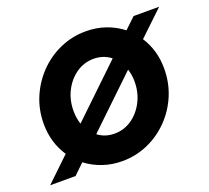

<svg xmlns="http://www.w3.org/2000/svg" viewBox="-140 -865 1122 1030"><g transform="rotate(-20 421.5 -350.0)"><path d="M392 11Q333 11 281 -7Q229 -25 187 -57L128 0H-17L119 -130Q92 -170 77.5 -218Q63 -266 63 -320Q63 -401 93 -471.5Q123 -542 175.5 -596Q228 -650 297 -680.5Q366 -711 444 -711Q505 -711 557.5 -692.5Q610 -674 652 -641L714 -700H860L719 -566Q745 -526 758.5 -479.5Q772 -433 772 -380Q772 -299 742.5 -228.5Q713 -158 660.5 -104Q608 -50 539 -19.5Q470 11 392 11ZM249 -255 531 -525Q489 -558 433 -558Q379 -558 334.5 -527.5Q290 -497 263.5 -445.5Q237 -394 237 -331Q237 -290 249 -255ZM403 -142Q458 -142 502 -172.5Q546 -203 572.5 -254.5Q599 -306 599 -369Q599 -389 596 -406.5Q593 -424 588 -440L309 -173Q349 -142 403 -142Z"/></g></svg>

Font: Red Hat Text
Style: Bold Italic
Weight: 700
Italic angle: -12°
Designer: Pentagram, MCKL
Foundry: Pentagram, MCKL
Version: Version 1.023; ttfautohint (v1.8.3)